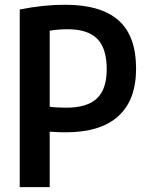

<svg xmlns="http://www.w3.org/2000/svg" viewBox="-20 -768 612 788"><path d="M61 -729Q157.5 -748.5 247 -748.5Q393.5 -748.5 466 -684.8Q538.5 -621 538.5 -486Q538.5 -357.5 465.5 -291.2Q392.5 -225 249.5 -225Q221.5 -225 184 -227.5V0H61ZM418 -484Q418 -569.5 379 -608.8Q340 -648 257.5 -648Q218.5 -648 184 -642V-330Q212.5 -326 252 -326Q337 -326 377.5 -363.8Q418 -401.5 418 -484Z"/></svg>

Font: Encode Sans Condensed SemiBold
Style: Regular
Weight: 600
Width: 3
Designer: Multiple Designers
Foundry: Impallari Type
Version: Version 2.000